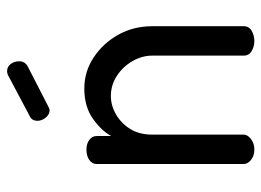

<svg xmlns="http://www.w3.org/2000/svg" viewBox="-118 -620 738 542"><g transform="rotate(-90 251.0 -349.0)"><path d="M100 0Q82 0 70.5 -9.5Q59 -19 59 -30V-445Q59 -458 70.5 -466Q82 -474 100 -474Q116 -474 127 -466Q138 -458 138 -445V-404Q154 -433 188 -456.5Q222 -480 272 -480Q320 -480 360 -453.5Q400 -427 424 -384Q448 -341 448 -288V-30Q448 -15 435 -7.5Q422 0 406 0Q391 0 378 -7.5Q365 -15 365 -30V-288Q365 -317 349.5 -344Q334 -371 308 -388Q282 -405 251 -405Q224 -405 199 -390.5Q174 -376 158 -350.5Q142 -325 142 -288V-30Q142 -19 129.5 -9.5Q117 0 100 0ZM211 -578Q199 -578 190 -589Q181 -600 181 -612Q181 -628 194 -634L311 -696Q317 -698 321 -698Q334 -698 341.5 -687.5Q349 -677 349 -664Q349 -648 335 -640L222 -582Q219 -581 216.5 -579.5Q214 -578 211 -578Z"/></g></svg>

Font: Dosis Medium
Style: Regular
Weight: 500
Designer: EdgarTolentino, PabloImpallari, IginoMarini
Foundry: EdgarTolentino, PabloImpallari, IginoMarini
Version: Version 3.001; ttfautohint (v1.8.2)